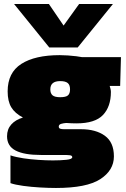

<svg xmlns="http://www.w3.org/2000/svg" viewBox="-20 -758 626 954"><path d="M225 -522 50 -738H223L296 -631L373 -738H541L366 -522ZM258 176Q223 176 179 173.5Q135 171 95 165.5Q55 160 32 152V14Q59 23 96 28.5Q133 34 172 36.5Q211 39 243 39Q281 39 310 36Q339 33 339 23Q339 15 327.5 13.5Q316 12 297 12H183Q100 12 57.5 -10Q15 -32 15 -81Q15 -116 36 -139.5Q57 -163 94 -174Q54 -195 36 -225Q18 -255 18 -304Q18 -397 86 -440.5Q154 -484 277 -484Q295 -484 317.5 -482.5Q340 -481 359.5 -478.5Q379 -476 388 -474H581L577 -331H525Q527 -325 529 -316.5Q531 -308 531 -301Q531 -228 491.5 -186.5Q452 -145 360 -145Q350 -145 335 -145.5Q320 -146 309 -147Q295 -146 283.5 -142.5Q272 -139 272 -129Q272 -121 279 -118.5Q286 -116 298 -116H382Q456 -116 501 -83.5Q546 -51 546 19Q546 88 478.5 132Q411 176 258 176ZM279 -275Q307 -275 317.5 -284Q328 -293 328 -314Q328 -336 316.5 -345.5Q305 -355 279 -355Q230 -355 230 -314Q230 -294 241 -284.5Q252 -275 279 -275Z"/></svg>

Font: Kanit Black
Style: Regular
Weight: 900
Designer: Katatrad Team
Foundry: CadsonDemak
Version: Version 2.000; ttfautohint (v1.8.3)